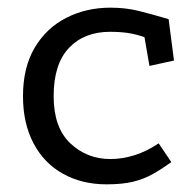

<svg xmlns="http://www.w3.org/2000/svg" viewBox="-20 -466 509 501"><path d="M357 -369Q334 -377 313.5 -380Q293 -383 267 -383Q200 -383 160 -341Q120 -299 120 -215Q120 -133 163.5 -92Q207 -51 268 -51Q299 -51 331 -61Q363 -71 394 -92L427 -43Q402 -25 379 -12Q356 1 328 8Q300 15 258 15Q194 15 144.5 -12.5Q95 -40 67.5 -92Q40 -144 40 -215Q40 -290 70.5 -341.5Q101 -393 153 -419.5Q205 -446 268 -446Q308 -446 342 -437.5Q376 -429 420 -416L434 -308L370 -294Z"/></svg>

Font: Podkova
Style: Regular
Weight: 400
Designer: Ilya Yudin
Foundry: Cyreal (www.cyreal.org)
Version: Version 2.103